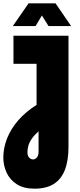

<svg xmlns="http://www.w3.org/2000/svg" viewBox="-43 -915 482 1155"><path d="M165 220Q99 220 57.5 193Q16 166 -3.5 123Q-23 80 -23 33Q-23 -26 0 -83.5Q23 -141 67.5 -192Q112 -243 177 -284V-531H38V-700H369V-32Q369 53 346.5 109Q324 165 279 192.5Q234 220 165 220ZM156 44Q165 44 172.5 38.5Q180 33 184.5 23Q189 13 189 -2V-125Q164 -103 149 -81.5Q134 -60 128 -39.5Q122 -19 122 2Q122 22 132.5 33Q143 44 156 44ZM34 -758 129 -895H291L385 -758H249L209 -822L171 -758Z"/></svg>

Font: MuseoModerno Thin Black
Style: Regular
Weight: 900
Version: Version 1.002